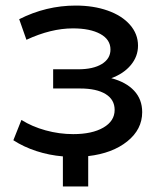

<svg xmlns="http://www.w3.org/2000/svg" viewBox="-20 -557 584 690"><path d="M437.5 -49C473.2 -77.7 491 -112.7 491 -154C491 -184.7 481.3 -210.3 462 -231C442.7 -251.7 415.3 -266.7 380 -276C409.3 -286.7 432.7 -302.3 450 -323C467.3 -343.7 476 -367 476 -393C476 -421 466.3 -446 447 -468C427.7 -490 401 -507 367 -519C333 -531 294.7 -537 252 -537C181.3 -537 113.7 -520.7 49 -488L75 -414C133.7 -441.3 189.3 -455 242 -455C283.3 -455 316.2 -448.3 340.5 -435C364.8 -421.7 377 -403 377 -379C377 -357 366.7 -339.7 346 -327C325.3 -314.3 297 -308 261 -308H171V-239H268C307.3 -239 337.8 -232.3 359.5 -219C381.2 -205.7 392 -186.7 392 -162C392 -135.3 378.5 -114.2 351.5 -98.5C324.5 -82.8 288.3 -75 243 -75C209.7 -75 176.7 -79.5 144 -88.5C111.3 -97.5 82.3 -110 57 -126L28 -53C52.7 -37 80.3 -24 111 -14C141.7 -4 173.3 2.3 206 5V113H297V4C355 -2.7 401.8 -20.3 437.5 -49Z"/></svg>

Font: ICO Headline
Style: Regular
Weight: 500
Designer: Julieta Ulanovsky
Foundry: Julieta Ulanovsky
Version: Version 7.200